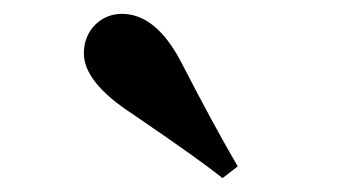

<svg xmlns="http://www.w3.org/2000/svg" viewBox="-20 -894 493 277"><path d="M301 -637Q269 -663 172 -729Q101 -775 101 -817Q101 -842 118 -859Q134 -874 156 -874Q204 -874 240 -807Q290 -710 323 -654Z"/></svg>

Font: Source Han Serif SC Heavy
Style: Regular
Weight: 900
Designer: Ryoko NISHIZUKA  (kana & ideographs); Frank Grießhammer (Latin, Greek & Cyrillic); Wenlong ZHANG  (bopomofo); Sandoll Co
Foundry: Adobe Systems Incorporated
Version: Version 1.001 October 20, 2017